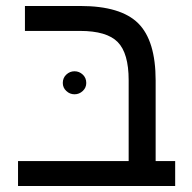

<svg xmlns="http://www.w3.org/2000/svg" viewBox="-20 -619 638 639"><path d="M563 -83V0H40V-83H408.2V-352.1Q408.2 -441.9 371.8 -479Q335.4 -516.1 246.1 -516.1H63V-599.1H247.1Q381.8 -599.1 439.9 -541.5Q498 -483.9 498 -351.1V-83ZM189 -342.8Q189 -359.9 200.7 -370.8Q212.4 -381.8 228 -381.8Q243.7 -381.8 255.4 -370.8Q267.1 -359.9 267.1 -342.8Q267.1 -327.1 255.4 -316.2Q243.7 -305.2 228 -305.2Q212.4 -305.2 200.7 -316.2Q189 -327.1 189 -342.8Z"/></svg>

Font: Arimo Nerd Font
Style: Regular
Weight: 400
Designer: Steve Matteson
Foundry: Monotype Imaging Inc.
Version: Version 1.33;Nerd Fonts 3.2.1